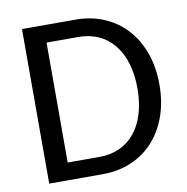

<svg xmlns="http://www.w3.org/2000/svg" viewBox="-74 -714 763 785"><g transform="rotate(-10 307.5 -321.0)"><path d="M582 -320.8Q582 -248.5 560.8 -189.5Q539.6 -130.4 501.2 -88.1Q462.9 -45.9 408.9 -22.9Q355 0 289.6 0H67.9V-641.6H289.6Q355 -641.6 408.9 -618.4Q462.9 -595.2 501.2 -553.2Q539.6 -511.2 560.8 -451.9Q582 -392.6 582 -320.8ZM490.7 -320.8Q490.7 -379.4 476.6 -425.5Q462.4 -471.7 436 -503.9Q409.7 -536.1 372.6 -553Q335.4 -569.8 289.6 -569.8H157.2V-71.8H289.6Q335.4 -71.8 372.6 -88.6Q409.7 -105.5 436 -137.5Q462.4 -169.4 476.6 -215.8Q490.7 -262.2 490.7 -320.8Z"/></g></svg>

Font: Carlito
Style: Regular
Weight: 400
Designer: Lukasz Dziedzic
Foundry: tyPoland Lukasz Dziedzic
Version: Version 1.103; Beta1; all basic design good, some composites